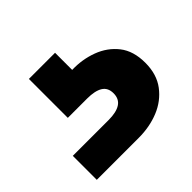

<svg xmlns="http://www.w3.org/2000/svg" viewBox="-85 -90 436 436"><g transform="rotate(-45 133.0 128.5)"><path d="M0 264V187H115Q140 187 153 178.5Q166 170 166 152Q166 134 153 126Q140 118 115 118H53V-7H137V48Q170 47 199.5 58Q229 69 247.5 92.5Q266 116 266 154Q266 191 247.5 215.5Q229 240 199.5 252Q170 264 135 264Z"/></g></svg>

Font: DM Sans 17pt
Style: Bold
Weight: 700
Version: Version 4.004;gftools[0.9.30]